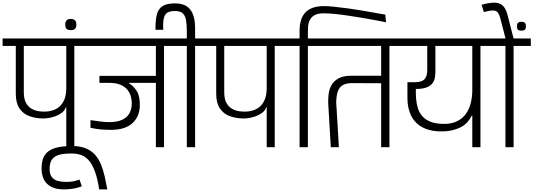

<svg xmlns="http://www.w3.org/2000/svg" viewBox="-56 -1137 4120 1483"><path d="M456 0V-309Q455 -309 454.5 -309Q454 -309 453 -309Q443 -282 420 -265Q397 -248 370 -238.5Q343 -229 319 -225.5Q295 -222 281 -222Q219 -222 170.5 -240Q122 -258 94 -300Q66 -342 66 -413V-782H-36V-840H650V-782H518V0ZM128 -425Q128 -373 144.5 -343Q161 -313 186.5 -298Q212 -283 240.5 -278.5Q269 -274 293 -275Q338 -276 374.5 -294Q411 -312 433.5 -352Q456 -392 456 -458V-782H128Z M576 302Q547 313 518.5 318.5Q490 324 447 326Q380 327 340 306Q300 285 282.5 248.5Q265 212 265 165Q265 118 277.5 85.5Q290 53 317.5 32Q345 11 390 1Q435 -9 501 -9Q565 -9 608.5 9.5Q652 28 680 60.5Q708 93 725 136Q742 179 753 227.5Q764 276 773 326H710Q697 241 677 187Q657 133 631 103Q605 73 572.5 61Q540 49 501 49Q445 48 407 57Q369 66 348.5 91Q328 116 327 165Q327 209 344.5 231Q362 253 391 260.5Q420 268 454 268Q491 268 514 263Q537 258 558 250Z M491 -904Q481 -904 470.5 -907Q460 -910 454 -919Q448 -928 448 -947Q448 -966 454 -975Q460 -984 470.5 -987.5Q481 -991 491 -991Q502 -991 511.5 -987.5Q521 -984 527.5 -975Q534 -966 534 -947Q534 -928 527.5 -919Q521 -910 511.5 -907Q502 -904 491 -904Z M1024 -318Q1021 -234 965 -184Q909 -134 800 -134Q758 -134 721 -137.5Q684 -141 643 -150V-209Q683 -203 720 -198.5Q757 -194 775 -194Q845 -192 886 -211Q927 -230 944.5 -263.5Q962 -297 962 -338Q962 -363 955 -390.5Q948 -418 929.5 -442Q911 -466 876.5 -481.5Q842 -497 787 -497H712V-551H1148V-782H578V-840H1340V-782H1211V0H1148V-497H940V-494Q976 -473 1001 -432.5Q1026 -392 1024 -318Z M1387 0V-782H1265V-840H1387V-896Q1387 -946 1381 -981Q1375 -1016 1355.5 -1034Q1336 -1052 1296 -1052Q1262 -1052 1240.5 -1041.5Q1219 -1031 1210.5 -1000Q1202 -969 1205 -907H1145Q1144 -980 1155.5 -1025Q1167 -1070 1200.5 -1090.5Q1234 -1111 1296 -1111Q1328 -1111 1353 -1103.5Q1378 -1096 1396.5 -1080.5Q1415 -1065 1427 -1042.5Q1439 -1020 1445 -989.5Q1451 -959 1451 -921V-840H1584V-782H1451V0Z M2004 0V-309Q2003 -309 2002.5 -309Q2002 -309 2001 -309Q1991 -282 1968 -265Q1945 -248 1918 -238.5Q1891 -229 1867 -225.5Q1843 -222 1829 -222Q1767 -222 1718.5 -240Q1670 -258 1642 -300Q1614 -342 1614 -413V-782H1512V-840H2198V-782H2066V0ZM1676 -425Q1676 -373 1692.5 -343Q1709 -313 1734.5 -298Q1760 -283 1788.5 -278.5Q1817 -274 1841 -275Q1886 -276 1922.5 -294Q1959 -312 1981.5 -352Q2004 -392 2004 -458V-782H1676Z M2126 -782V-840H2454V-782H2322V0H2258V-782ZM2920 -1024 2926 -965Q2894 -971 2846 -980.5Q2798 -990 2742.5 -999Q2687 -1008 2631.5 -1016.5Q2576 -1025 2527 -1029.5Q2478 -1034 2445 -1034Q2397 -1034 2372 -1019Q2347 -1004 2336 -980.5Q2325 -957 2323.5 -932Q2322 -907 2322 -885V-813H2258V-899Q2258 -995 2304 -1042Q2350 -1089 2443 -1090Q2476 -1090 2524.5 -1085Q2573 -1080 2629 -1072.5Q2685 -1065 2740.5 -1055.5Q2796 -1046 2843 -1037.5Q2890 -1029 2920 -1024Z M2499 0 2479 -342Q2478 -376 2482.5 -412.5Q2487 -449 2505 -480.5Q2523 -512 2559.5 -532Q2596 -552 2658 -552H2888V-782H2382V-840H3084V-782H2952V0H2888V-494L2660 -495Q2622 -495 2595 -481.5Q2568 -468 2554.5 -434Q2541 -400 2541 -340Q2543 -311 2544.5 -287.5Q2546 -264 2547 -243.5Q2548 -223 2549.5 -205Q2551 -187 2551.5 -170Q2552 -153 2553.5 -134.5Q2555 -116 2556 -96Q2557 -76 2558.5 -52.5Q2560 -29 2561 0Z M3592 0V-245H3588Q3557 -180 3498 -152Q3439 -124 3367 -122Q3273 -120 3211.5 -151.5Q3150 -183 3120.5 -241.5Q3091 -300 3091 -378V-502H3142Q3180 -502 3202 -511Q3224 -520 3234 -541.5Q3244 -563 3244 -600V-782H3012V-840H3787V-782H3655V0ZM3156 -450Q3155 -413 3158 -374.5Q3161 -336 3171.5 -301.5Q3182 -267 3206 -239.5Q3230 -212 3271 -196Q3312 -180 3375 -180Q3433 -180 3474.5 -200.5Q3516 -221 3542 -257Q3568 -293 3580 -340.5Q3592 -388 3592 -441V-782H3307V-581Q3307 -553 3301 -529Q3295 -505 3279 -487.5Q3263 -470 3233.5 -460Q3204 -450 3156 -450Z M3848 0V-782H3715V-840H4044V-782H3911V0ZM3848 -839V-842L3810 -990Q3801 -1025 3788.5 -1040.5Q3776 -1056 3751.5 -1056Q3727 -1056 3681 -1044L3664 -1100Q3717 -1115 3757 -1116.5Q3797 -1118 3823.5 -1097Q3850 -1076 3864 -1022L3911 -839H3848ZM3972 -900Q3957 -900 3947 -905.5Q3937 -911 3937 -934Q3937 -956 3947 -962.5Q3957 -969 3972 -969Q3986 -969 3996 -962.5Q4006 -956 4006 -934Q4006 -911 3996 -905.5Q3986 -900 3972 -900Z"/></svg>

Font: Matangi
Style: Regular
Weight: 400
Designer: Prashant Pant
Foundry: The Graphic Ant
Version: Version 3.002